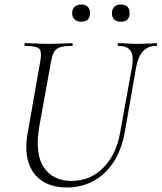

<svg xmlns="http://www.w3.org/2000/svg" viewBox="-20 -816 715 849"><path d="M564 -522Q572 -569 557.5 -591Q543 -613 504 -613Q500 -613 500 -619Q500 -625 504 -625Q524 -625 545 -623.5Q566 -622 591 -622Q613 -622 634 -623.5Q655 -625 671 -625Q675 -625 675 -619Q675 -613 671 -613Q634 -613 612.5 -589.5Q591 -566 582 -519L532 -233Q518 -154 482 -99Q446 -44 393 -15.5Q340 13 275 13Q209 13 165.5 -16.5Q122 -46 105.5 -99.5Q89 -153 102 -226L158 -545Q166 -588 153.5 -600.5Q141 -613 91 -613Q88 -613 88 -619Q88 -625 91 -625Q113 -625 139.5 -623.5Q166 -622 194 -622Q226 -622 252.5 -623.5Q279 -625 298 -625Q302 -625 302 -619Q302 -613 298 -613Q264 -613 245.5 -607Q227 -601 218.5 -585Q210 -569 205 -540L154 -258Q133 -137 173.5 -76.5Q214 -16 296 -16Q379 -16 437 -74.5Q495 -133 512 -234ZM339 -720Q321 -720 310 -730Q299 -740 299 -758Q299 -776 310 -786Q321 -796 339 -796Q358 -796 368 -786Q378 -776 378 -758Q378 -720 339 -720ZM515 -720Q475 -720 475 -758Q475 -776 485.5 -786Q496 -796 515 -796Q553 -796 553 -758Q553 -720 515 -720Z"/></svg>

Font: Cormorant Light Light
Style: Italic
Weight: 300
Italic angle: -10°
Version: Version 4.000